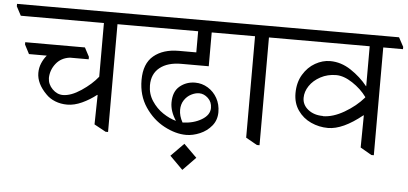

<svg xmlns="http://www.w3.org/2000/svg" viewBox="-86 -761 2306 1086"><g transform="rotate(5 1067.5 -218.0)"><path d="M656 -593V-580H545V32H531L465 -4L468 -170L466 -172Q428 -142 384.5 -122Q341 -102 301 -102Q264 -102 232.5 -114.5Q201 -127 180 -149Q123 -206 123 -267Q123 -296 134 -322Q145 -348 162 -368H61L34 -420V-433H373L400 -382V-368H294Q244 -362 215 -325.5Q186 -289 185 -243Q186 -207 212.5 -180.5Q239 -154 272 -154Q318 -154 375.5 -192.5Q433 -231 468 -275V-580H-4L-31 -631V-645H629Z M758 -252Q758 -203 784 -163.5Q810 -124 847.5 -99Q885 -74 922 -64Q888 -116 888 -165Q888 -228 925 -258.5Q962 -289 1012 -289Q1051 -289 1084.5 -268.5Q1118 -248 1137.5 -213Q1157 -178 1157 -134Q1157 -89 1130.5 -56.5Q1104 -24 1064 -7Q1024 10 986 10Q926 10 861 -24.5Q796 -59 752 -124.5Q708 -190 708 -278Q708 -371 761.5 -415.5Q815 -460 904 -460H1003V-580H653L626 -631V-645H1187L1215 -593V-580H1080V-388H924Q847 -388 802.5 -352.5Q758 -317 758 -252ZM1039 -231Q1018 -231 994.5 -219Q971 -207 955.5 -183.5Q940 -160 940 -128Q940 -94 960 -58Q1023 -60 1068 -87Q1113 -114 1113 -154Q1113 -188 1090 -209.5Q1067 -231 1040 -231Z M1055 134 982 209 908 135 981 61Z M1516 -593V-580H1405V32H1390L1326 -4V-580H1211L1184 -631V-645H1488Z M2166 -593V-580H2054V32H2040L1976 -5L1978 -187L1976 -188Q1866 -99 1782 -99Q1731 -99 1685 -120Q1639 -141 1610.5 -182Q1582 -223 1582 -279Q1582 -340 1609 -385Q1636 -430 1677.5 -453.5Q1719 -477 1762 -477Q1824 -477 1880 -440Q1936 -403 1976 -353H1977V-580H1512L1485 -631V-645H2138ZM1747 -163Q1804 -163 1868.5 -200.5Q1933 -238 1977 -289V-292Q1945 -336 1895.5 -368.5Q1846 -401 1803 -401Q1754 -401 1714 -379.5Q1674 -358 1652 -325Q1630 -292 1630 -257Q1630 -217 1663.5 -190.5Q1697 -164 1748 -164Z"/></g></svg>

Font: Grenzecho Serif
Style: Serif-Regular
Weight: 400
Designer: Dan Reynolds
Foundry: Dan Reynolds
Version: Version 1.001; ttfautohint (v1.1) -l 5 -r 5 -G 72 -x 0 -D la